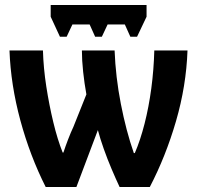

<svg xmlns="http://www.w3.org/2000/svg" viewBox="-20 -749 802 769"><path d="M567 -729V-682L529 -602H502L480 -651H411L388 -602H361L339 -651H270L247 -602H220L183 -682V-729ZM731 -547Q726 -405 685 -264Q644 -123 580 0H459Q444 -32 427 -72Q410 -112 395.5 -153Q381 -194 372 -228L286 0H163Q100 -125 61.5 -267Q23 -409 18 -547H152Q154 -476 165.5 -402Q177 -328 193.5 -259.5Q210 -191 231 -138H234Q241 -160 252.5 -190Q264 -220 274 -241L326 -371Q318 -415 313 -461.5Q308 -508 308 -547H439Q443 -441 464 -333Q485 -225 516 -136H520Q542 -187 559 -253.5Q576 -320 586 -395Q596 -470 598 -547Z"/></svg>

Font: Noto Sans Condensed
Style: Bold
Weight: 700
Width: 3
Designer: Monotype Design Team
Foundry: Monotype Imaging Inc.
Version: Version 2.013; ttfautohint (v1.8.4.7-5d5b)